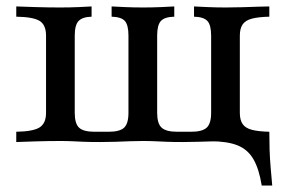

<svg xmlns="http://www.w3.org/2000/svg" viewBox="-20 -435 875 588"><path d="M781.5 133.1Q773.4 82.3 756 52.4Q738.7 22.6 707.3 10.1Q675.8 -2.4 625 -2.4L685.5 -21L787.1 -31.5H804.8Q804.8 -4.8 805.6 23Q806.5 50.8 808.9 78.6Q811.3 106.5 813.7 133.1ZM29.8 0V-31.5Q81.5 -32.3 101.2 -44.8Q121 -57.3 121 -89.5V-325.8Q121 -358.9 101.2 -371Q81.5 -383.1 29.8 -383.9V-415.3Q49.2 -414.5 88.3 -413.3Q127.4 -412.1 163.7 -412.1Q194.4 -412.1 221.4 -413.3Q248.4 -414.5 260.5 -415.3V-383.9Q232.3 -383.1 220.6 -370.6Q208.9 -358.1 208.9 -325.8V-89.5Q208.9 -56.5 222.2 -44Q235.5 -31.5 269.4 -31.5H312.9Q346.8 -31.5 360.1 -44Q373.4 -56.5 373.4 -89.5V-325.8Q373.4 -358.1 362.5 -370.6Q351.6 -383.1 321.8 -383.9V-415.3Q335.5 -414.5 362.5 -413.3Q389.5 -412.1 418.5 -412.1Q446 -412.1 473.8 -413.3Q501.6 -414.5 513.7 -415.3V-383.9Q483.9 -383.1 472.6 -370.6Q461.3 -358.1 461.3 -325.8V-89.5Q461.3 -56.5 475 -44Q488.7 -31.5 522.6 -31.5H565.3Q599.2 -31.5 612.9 -44Q626.6 -56.5 626.6 -89.5V-325.8Q626.6 -358.1 615.3 -370.6Q604 -383.1 574.2 -383.9V-415.3Q587.9 -414.5 615.3 -413.3Q642.7 -412.1 671.8 -412.1Q696 -412.1 721.8 -412.9Q747.6 -413.7 770.2 -414.5Q792.7 -415.3 804.8 -415.3V-383.9Q771 -383.1 751.2 -377.8Q731.5 -372.6 723 -360.1Q714.5 -347.6 714.5 -325.8V-89.5Q714.5 -67.7 723 -55.2Q731.5 -42.7 751.2 -37.5Q771 -32.3 804.8 -31.5V0Q792.7 -0.8 770.2 -1.2Q747.6 -1.6 721.8 -2Q696 -2.4 671.8 -2.4Q649.2 -2.4 628.6 -2Q608.1 -1.6 587.1 -0.8Q566.1 0 540.3 0Q509.7 0 490.3 -0.8Q471 -1.6 454.8 -2.4Q438.7 -3.2 416.9 -3.2Q395.2 -3.2 375.4 -2.4Q355.6 -1.6 334.7 -0.8Q313.7 0 287.1 0Q256.5 0 237.1 -0.8Q217.7 -1.6 201.6 -2.4Q185.5 -3.2 164.5 -3.2Q127.4 -3.2 88.3 -2Q49.2 -0.8 29.8 0Z"/></svg>

Font: Playfair 12pt Medium
Style: Regular
Weight: 500
Designer: Claus Eggers Sørensen
Foundry: Claus Eggers Sørensen
Version: Version 2.000;gftools[0.9.28]